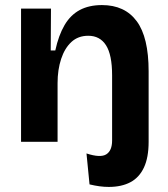

<svg xmlns="http://www.w3.org/2000/svg" viewBox="-20 -559 662 757"><path d="M409 178Q391 178 372.5 175.5Q354 173 333 168L321 46Q376 64 399 49.5Q422 35 422 -5V-29H566V0Q566 62 547.5 101.5Q529 141 494 159.5Q459 178 409 178ZM63 0V-314V-525H181L180 -360H198Q211 -420 234.5 -460Q258 -500 294.5 -519.5Q331 -539 382 -539Q472 -539 519 -475.5Q566 -412 566 -278V0H422V-262Q422 -343 398 -380.5Q374 -418 328 -418Q288 -418 261.5 -393.5Q235 -369 221 -326.5Q207 -284 207 -231V0Z"/></svg>

Font: Bricolage Grotesque 24pt
Style: Bold
Weight: 700
Designer: Mathieu Triay
Foundry: Atelier Triay
Version: Version 1.001;gftools[0.9.33.dev8+g029e19f]